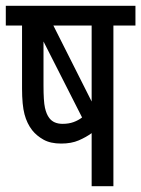

<svg xmlns="http://www.w3.org/2000/svg" viewBox="-20 -642 487 662"><path d="M447 -622V-554H371V0H296V-183Q277 -169 251.5 -158Q226 -147 191 -147Q154 -147 130 -160.5Q106 -174 91 -193Q73 -216 64.5 -248Q56 -280 56 -337V-554H0V-622ZM296 -554H164L296 -292ZM150 -235Q165 -215 196 -215Q217 -215 233.5 -221Q250 -227 263 -237L130 -499V-347Q130 -293 135 -270.5Q140 -248 150 -235Z"/></svg>

Font: Noto Sans ExtraCondensed
Style: Regular
Weight: 400
Width: 2
Designer: Monotype Design Team
Foundry: Monotype Imaging Inc.
Version: Version 2.013; ttfautohint (v1.8.4.7-5d5b)